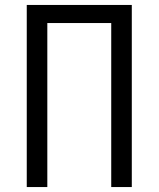

<svg xmlns="http://www.w3.org/2000/svg" viewBox="-20 -755 640 775"><path d="M88 0V-735H512V0H429V-662H171V0Z"/></svg>

Font: Iosevka Curly Extended
Style: Regular
Weight: 400
Width: 7
Monospace: yes
Designer: Belleve Invis
Foundry: Belleve Invis
Version: Version 11.1.0; ttfautohint (v1.8.3)